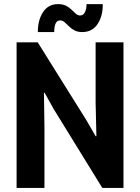

<svg xmlns="http://www.w3.org/2000/svg" viewBox="-20 -929 692 949"><path d="M62 0V-719.7H166.5L407.2 -334.5L452.6 -255.9H456.5L452.6 -421.9V-719.7H590.3V0H485.8L245.6 -389.6L200.7 -470.2H197.3L199.7 -297.9V0ZM167 -770.5Q167 -830.6 193.1 -869.6Q219.2 -908.7 266.6 -908.7Q291 -908.7 307.1 -900.1Q323.2 -891.6 334.2 -880.6Q345.2 -869.6 354.7 -861.1Q364.3 -852.5 376 -852.5Q392.1 -852.5 399.9 -868.9Q407.7 -885.3 407.7 -908.7H487.8Q488.8 -850.1 462.4 -810.3Q436 -770.5 386.7 -770.5Q363.3 -770.5 347.7 -779.1Q332 -787.6 320.8 -799.1Q309.6 -810.5 299.3 -819.3Q289.1 -828.1 276.9 -828.1Q261.7 -828.1 254.9 -813Q248 -797.9 248 -770.5Z"/></svg>

Font: Reddit Sans Condensed
Style: Bold
Weight: 700
Designer: Stephen Hutchings
Foundry: Reddit
Version: Version 1.014